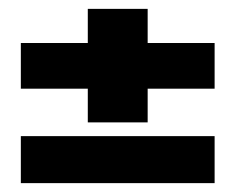

<svg xmlns="http://www.w3.org/2000/svg" viewBox="-20 -564 530 433"><path d="M313 -467H464V-364H313V-288H178V-364H27V-467H178V-544H313ZM27 -151V-257H464V-151Z"/></svg>

Font: Teko Semibold
Style: Regular
Weight: 600
Designer: Manushi Parikh, Jonny Pinhorn
Foundry: Indian Type Foundry
Version: Version 1.105;PS 1.0;hotconv 1.0.78;makeotf.lib2.5.61930; tt